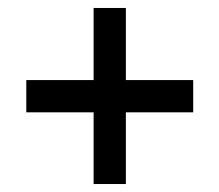

<svg xmlns="http://www.w3.org/2000/svg" viewBox="-20 -564 551 482"><path d="M215 -282H46V-363H215V-544H296V-363H465V-282H296V-102H215Z"/></svg>

Font: Noto Sans Gurmukhi UI SemiCondensed Medium
Style: Regular
Weight: 500
Width: 4
Designer: Jelle Bosma - Monotype Design Team
Foundry: Monotype Imaging Inc.
Version: Version 2.004; ttfautohint (v1.8.4.7-5d5b)